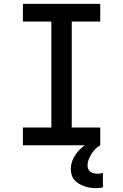

<svg xmlns="http://www.w3.org/2000/svg" viewBox="-20 -755 640 998"><path d="M99 0V-92H247V-643H99V-735H501V-643H353V-92H501V0ZM479 223Q463 223 448 220.5Q433 218 418.5 213Q404 208 390.5 200Q377 192 367 180.5Q357 169 352.5 154Q348 139 348 124Q348 94 362 67Q376 40 397.5 19.5Q419 -1 445.5 -15Q472 -29 501 -37V0Q487 8 475.5 19.5Q464 31 455.5 45Q447 59 441 74Q435 89 435 105Q435 115 439 124Q443 133 451 138.5Q459 144 468.5 146Q478 148 488 148Q495 148 502 147Q509 146 515 144V219Q506 221 497 222Q488 223 479 223Z"/></svg>

Font: Iosevka SS04 Semibold Extended
Style: Regular
Weight: 600
Width: 7
Monospace: yes
Designer: Belleve Invis
Foundry: Belleve Invis
Version: Version 19.0.0; ttfautohint (v1.8.4)